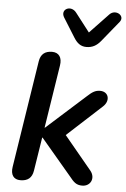

<svg xmlns="http://www.w3.org/2000/svg" viewBox="-61 -956 662 1008"><g transform="rotate(5 270.0 -452.5)"><path d="M85 8C124 8 146 -10 152 -48L180 -225H182L342 -36C366 -6 379 8 411 8C455 8 477 -37 447 -74L302 -249L484 -416C520 -449 507 -496 462 -496C436 -496 420 -485 395 -462L190 -278H188L240 -610C247 -652 229 -678 193 -678C155 -678 133 -660 127 -622L39 -59C32 -16 50 8 85 8ZM369 -719C400 -719 423 -731 445 -758L532 -865C560 -899 506 -932 475 -900L376 -796L301 -893C271 -934 214 -905 240 -863L303 -762C320 -735 339 -719 369 -719Z"/></g></svg>

Font: SN Pro Semibold
Style: Italic
Weight: 600
Italic angle: -9°
Designer: Tobias Whetton
Foundry: Supernotes
Version: Version 1.001;Glyphs 3.2 (3249)